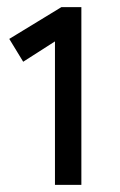

<svg xmlns="http://www.w3.org/2000/svg" viewBox="-20 -718 337 538"><path d="M134 -200V-602L45 -545L6 -609L152 -698H208V-200Z"/></svg>

Font: Zen Kaku Gothic Antique Medium
Style: Regular
Weight: 500
Designer: Yoshimichi Ohira
Foundry: Positype
Version: Version 1.002